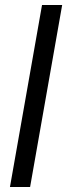

<svg xmlns="http://www.w3.org/2000/svg" viewBox="-20 -752 270 772"><path d="M230 -732H149L20 0H101Z"/></svg>

Font: Geom Light
Style: Italic
Weight: 300
Italic angle: -10°
Version: Version 1.102